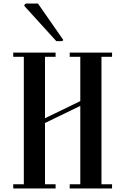

<svg xmlns="http://www.w3.org/2000/svg" viewBox="-20 -1068 710 1088"><path d="M337 -844Q338 -843 338 -841Q338 -839 335 -837Q332 -835 330 -835H299L120 -1032Q118 -1034 118 -1037Q118 -1042 122.5 -1045Q127 -1048 131 -1048H195ZM55 0V-24H115V-746H55V-770H295V-746H235V-398L435 -495V-746H375V-770H615V-746H555V-24H615V0H375V-24H435V-468L235 -371V-24H295V0Z"/></svg>

Font: Ponomar
Style: Regular
Weight: 400
Version: Version 1.301; ttfautohint (v1.8.4.7-5d5b)